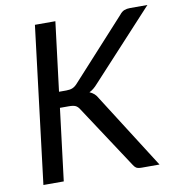

<svg xmlns="http://www.w3.org/2000/svg" viewBox="-80 -790 811 864"><g transform="rotate(-10 325.0 -358.0)"><path d="M191 -401H224Q241.5 -401 252.8 -405.8Q264 -410.5 274.5 -422L522.5 -694Q533 -707.5 544.5 -712Q556 -716.5 571 -716.5H650.5L364.5 -406.5Q344.5 -383.5 325.5 -375Q337.5 -370 346.8 -361.8Q356 -353.5 363.5 -339.5L579.5 0H499Q480.5 0 473 -5.2Q465.5 -10.5 460 -20L272 -306Q264.5 -318.5 254.5 -323.8Q244.5 -329 223 -329H182.5L142 0H49L136.5 -716.5H230Z"/></g></svg>

Font: Lato 2
Style: Italic
Weight: 400
Italic angle: -7°
Designer: Lukasz Dziedzic with Adam Twardoch and Botio Nikoltchev
Foundry: tyPoland Lukasz Dziedzic
Version: Version 2.015; 2015-08-06; http://www.latofonts.com/